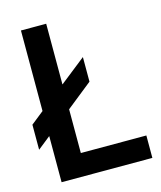

<svg xmlns="http://www.w3.org/2000/svg" viewBox="-106 -774 713 852"><g transform="rotate(-15 250.5 -348.5)"><path d="M71 -212 12 -165V-280L71 -327V-697H187V-418L306 -512V-399L187 -304V-103H488V0H71Z"/></g></svg>

Font: Hanken Grotesk SemiBold
Style: Regular
Weight: 600
Designer: Alfredo Marco Pradil
Foundry: Hanken Design Co.
Version: Version 3.014